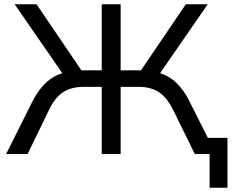

<svg xmlns="http://www.w3.org/2000/svg" viewBox="-20 -725 1091 904"><path d="M967 159V0H918V-76H1051V159ZM9 0 132 -246Q165 -311 210 -347Q255 -383 320 -390L286 -362L49 -705H152L374 -378L351 -394H459V-705H548V-394H658L633 -378L855 -705H958L721 -362L687 -390Q752 -383 796.5 -347Q841 -311 873 -246L997 0H897L796 -206Q767 -265 729 -290.5Q691 -316 634 -316H548V0H459V-316H373Q315 -316 276.5 -290.5Q238 -265 210 -206L110 0Z"/></svg>

Font: Mulish Medium
Style: Regular
Weight: 500
Designer: Vernon Adams
Foundry: Vernon Adams
Version: Version 3.603; ttfautohint (v1.8.3)